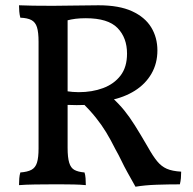

<svg xmlns="http://www.w3.org/2000/svg" viewBox="-20 -698 729 727"><path d="M493 9Q475 -23 462.5 -45.5Q450 -68 440 -89Q430 -110 417 -133Q399 -169 382 -197Q365 -225 343 -252.5Q321 -280 288 -313L319 -301Q292 -300 270.5 -300Q249 -300 228 -301L229 -353Q244 -351 255 -350Q266 -349 278 -349Q329 -349 370.5 -364.5Q412 -380 436.5 -412Q461 -444 461 -495Q461 -555 425 -592Q389 -629 305 -629Q284 -629 267 -627Q250 -625 231 -620L236 -636V-138Q236 -102 242 -82Q248 -62 262 -54.5Q276 -47 300 -45Q303 -36 304 -23Q305 -10 305 3Q284 1 260 0.5Q236 0 214 0Q192 0 177 0Q149 0 113 0.5Q77 1 52 3Q52 -10 53 -22.5Q54 -35 57 -45Q84 -47 99 -55Q114 -63 120 -82Q126 -101 126 -136V-540Q126 -576 120 -595Q114 -614 99 -622Q84 -630 57 -631Q54 -642 53 -654.5Q52 -667 52 -678Q69 -677 105.5 -676.5Q142 -676 180 -676Q219 -676 263.5 -677Q308 -678 353 -678Q431 -678 480 -655.5Q529 -633 552.5 -594.5Q576 -556 576 -507Q576 -458 553.5 -419Q531 -380 490.5 -354.5Q450 -329 395 -318L403 -330Q431 -304 450.5 -280Q470 -256 490.5 -223.5Q511 -191 540 -141Q559 -107 575 -87.5Q591 -68 611.5 -59Q632 -50 666 -48Q666 -35 665 -23.5Q664 -12 661 0Q617 0 573 1.5Q529 3 493 9Z"/></svg>

Font: Vollkorn Medium
Style: Regular
Weight: 500
Designer: Friedrich Althausen
Foundry: Friedrich Althausen
Version: Version 5.000